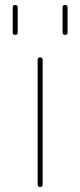

<svg xmlns="http://www.w3.org/2000/svg" viewBox="-20 -750 322 770"><path d="M231 -620V-720Q231 -730 241 -730Q251 -730 251 -720V-620Q251 -610 241 -610Q231 -610 231 -620ZM31 -620V-720Q31 -730 41 -730Q51 -730 51 -720V-620Q51 -610 41 -610Q31 -610 31 -620ZM131 -10V-510Q131 -520 141 -520Q151 -520 151 -510V-10Q151 0 141 0Q131 0 131 -10Z"/></svg>

Font: Rounded Mplus 1c Thin
Style: Regular
Weight: 250
Version: Version 1.059.20150529